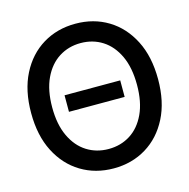

<svg xmlns="http://www.w3.org/2000/svg" viewBox="-109 -843 944 958"><g transform="rotate(-15 363.0 -363.5)"><path d="M363.3 9.8Q269 9.8 194.8 -35.2Q120.6 -80.1 77.9 -163.6Q35.2 -247.1 35.2 -363.3Q35.2 -480 77.9 -563.7Q120.6 -647.5 194.8 -692.4Q269 -737.3 363.3 -737.3Q457.5 -737.3 531.5 -692.4Q605.5 -647.5 648.2 -563.7Q690.9 -480 690.9 -363.3Q690.9 -247.1 648.2 -163.6Q605.5 -80.1 531.5 -35.2Q457.5 9.8 363.3 9.8ZM363.3 -90.3Q426.3 -90.3 475.6 -121.6Q524.9 -152.8 553.5 -213.9Q582 -274.9 582 -363.3Q582 -452.1 553.5 -513.2Q524.9 -574.2 475.6 -605.7Q426.3 -637.2 363.3 -637.2Q300.8 -637.2 251.2 -605.7Q201.7 -574.2 172.9 -513.2Q144 -452.1 144 -363.3Q144 -274.9 172.9 -213.9Q201.7 -152.8 251.2 -121.6Q300.8 -90.3 363.3 -90.3ZM506.8 -406.2V-320.8H219.2V-406.2Z"/></g></svg>

Font: Inter Tight Medium
Style: Regular
Weight: 500
Designer: Rasmus Andersson
Foundry: rsms
Version: Version 3.004; ttfautohint (v1.8.4.7-5d5b)